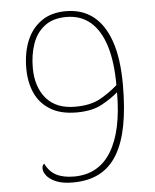

<svg xmlns="http://www.w3.org/2000/svg" viewBox="-53 -769 664 824"><g transform="rotate(-5 279.5 -356.5)"><path d="M227 11Q184 11 156.5 -0.5Q129 -12 116 -28.5Q103 -45 103 -60Q103 -68 105.5 -73Q108 -78 112 -80Q129 -45 159 -29.5Q189 -14 235 -14Q341 -14 395.5 -103Q450 -192 450 -358Q421 -333 379 -310Q337 -287 270 -287Q202 -287 157.5 -314Q113 -341 92 -387.5Q71 -434 71 -494Q71 -561 92 -612.5Q113 -664 155.5 -694Q198 -724 261 -724Q331 -724 379 -686.5Q427 -649 452.5 -574.5Q478 -500 478 -388Q478 -289 464 -214.5Q450 -140 420 -89.5Q390 -39 342.5 -14Q295 11 227 11ZM266 -312Q331 -312 372.5 -334.5Q414 -357 450 -389Q450 -489 428.5 -558Q407 -627 365 -663Q323 -699 261 -699Q203 -699 167 -671Q131 -643 115 -596.5Q99 -550 99 -494Q99 -412 141.5 -362Q184 -312 266 -312Z"/></g></svg>

Font: Noto Rashi Hebrew Thin
Style: Regular
Weight: 250
Version: Version 1.006